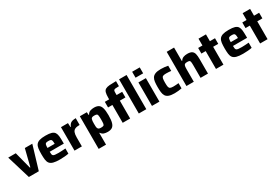

<svg xmlns="http://www.w3.org/2000/svg" viewBox="105 -2079 5277 3613"><g transform="rotate(-30 2743.0 -272.0)"><path d="M167 0 13 -510H177L272 -143H282L374 -510H536L383 0Z M840 8Q750 8 698.5 -6.5Q647 -21 622.5 -52Q598 -83 591.5 -133Q585 -183 585 -254Q585 -323 591.5 -373Q598 -423 621.5 -455Q645 -487 693 -502.5Q741 -518 824 -518Q908 -518 954 -503.5Q1000 -489 1020.5 -457Q1041 -425 1046 -375Q1051 -325 1051 -254V-215H744Q744 -181 747.5 -160.5Q751 -140 763.5 -130Q776 -120 803 -116.5Q830 -113 878 -113Q907 -113 950 -115.5Q993 -118 1031 -121V-9Q998 -1 944.5 3.5Q891 8 840 8ZM744 -298H900Q900 -346 893.5 -368.5Q887 -391 870.5 -397Q854 -403 823 -403Q788 -403 771.5 -396Q755 -389 749.5 -366.5Q744 -344 744 -298Z M1159 0V-510H1311L1315 -423H1324Q1345 -479 1384 -498.5Q1423 -518 1484 -518V-371Q1420 -371 1384.5 -355Q1349 -339 1334 -300.5Q1319 -262 1319 -193V0Z M1569 199V-510H1721L1725 -448H1734Q1757 -492 1797 -505Q1837 -518 1879 -518Q1939 -518 1976 -495.5Q2013 -473 2030 -416Q2047 -359 2047 -256Q2047 -154 2030 -96.5Q2013 -39 1976.5 -15.5Q1940 8 1880 8Q1835 8 1798.5 -4Q1762 -16 1738 -54H1729V199ZM1807 -124Q1843 -124 1860 -131.5Q1877 -139 1881.5 -166.5Q1886 -194 1886 -255Q1886 -316 1881.5 -343.5Q1877 -371 1860 -378.5Q1843 -386 1807 -386Q1778 -386 1762 -378.5Q1746 -371 1739 -353Q1733 -337 1731 -312.5Q1729 -288 1729 -255Q1729 -221 1730.5 -197Q1732 -173 1738 -159Q1746 -139 1762 -131.5Q1778 -124 1807 -124Z M2556 0V-743H2719V0ZM2206 0V-388H2112V-510H2206V-545Q2206 -617 2217.5 -657Q2229 -697 2260 -715Q2291 -733 2346.5 -737.5Q2402 -742 2489 -742V-632Q2434 -632 2408.5 -628Q2383 -624 2375.5 -610.5Q2368 -597 2368 -567V-510H2489V-388H2368V0Z M2840 -614V-743H3005V-614ZM2842 0V-510H3004V0Z M3333 8Q3253 8 3208 -9.5Q3163 -27 3142.5 -61Q3122 -95 3116.5 -143.5Q3111 -192 3111 -255Q3111 -317 3117 -365.5Q3123 -414 3144 -448Q3165 -482 3209.5 -500Q3254 -518 3332 -518Q3372 -518 3412.5 -513.5Q3453 -509 3485 -502V-389Q3464 -392 3433 -394Q3402 -396 3375 -396Q3329 -396 3307.5 -385.5Q3286 -375 3279.5 -344.5Q3273 -314 3273 -255Q3273 -194 3279.5 -164Q3286 -134 3308 -124Q3330 -114 3376 -114Q3400 -114 3430.5 -116Q3461 -118 3489 -121V-8Q3456 -1 3414 3.5Q3372 8 3333 8Z M3591 0V-743H3751V-451H3760Q3782 -488 3819 -502.5Q3856 -517 3904 -517Q3972 -517 4005 -494.5Q4038 -472 4048.5 -427.5Q4059 -383 4059 -319V0H3898V-270Q3898 -324 3893.5 -348.5Q3889 -373 3874 -379Q3859 -385 3827 -385Q3793 -385 3777 -375Q3761 -365 3756 -339Q3751 -313 3751 -266V0Z M4233 0V-388H4140V-510H4233V-658H4395V-510H4506V-388H4395V0Z M4822 8Q4732 8 4680.5 -6.5Q4629 -21 4604.5 -52Q4580 -83 4573.5 -133Q4567 -183 4567 -254Q4567 -323 4573.5 -373Q4580 -423 4603.5 -455Q4627 -487 4675 -502.5Q4723 -518 4806 -518Q4890 -518 4936 -503.5Q4982 -489 5002.5 -457Q5023 -425 5028 -375Q5033 -325 5033 -254V-215H4726Q4726 -181 4729.5 -160.5Q4733 -140 4745.5 -130Q4758 -120 4785 -116.5Q4812 -113 4860 -113Q4889 -113 4932 -115.5Q4975 -118 5013 -121V-9Q4980 -1 4926.5 3.5Q4873 8 4822 8ZM4726 -298H4882Q4882 -346 4875.5 -368.5Q4869 -391 4852.5 -397Q4836 -403 4805 -403Q4770 -403 4753.5 -396Q4737 -389 4731.5 -366.5Q4726 -344 4726 -298Z M5192 0V-388H5099V-510H5192V-658H5354V-510H5465V-388H5354V0Z"/></g></svg>

Font: Saira
Style: Bold
Weight: 700
Designer: Hector Gatti with collaboration of the Omnibus-Type team
Foundry: Omnibus-Type
Version: Version 1.100; ttfautohint (v1.8.3)